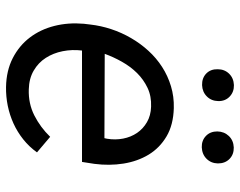

<svg xmlns="http://www.w3.org/2000/svg" viewBox="-98 -676 784 627"><g transform="rotate(90 293.5 -362.0)"><path d="M263.7 9.8Q210 8.8 169.2 -12.2Q128.4 -33.2 102.1 -67.9Q75.7 -102.5 64.2 -147.9Q52.7 -193.4 57.1 -244.1L59.6 -265.1Q63.5 -299.8 74.7 -333.7Q85.9 -367.7 103.8 -398.4Q121.6 -429.2 145.3 -455.1Q168.9 -481 198 -499.8Q227.1 -518.6 261 -528.8Q294.9 -539.1 332.5 -538.1Q387.2 -536.6 424.8 -514.4Q462.4 -492.2 484.4 -456.1Q506.3 -419.9 513.7 -373.8Q521 -327.6 514.6 -278.8L508.3 -238.3H144.5Q140.6 -206.1 146.7 -175.3Q152.8 -144.5 168.5 -120.1Q184.1 -95.7 210 -80.6Q235.8 -65.4 271.5 -64.5Q317.4 -63 356.2 -82.5Q395 -102.1 426.3 -134.3L477.1 -91.3Q459 -65.9 434.8 -46.6Q410.6 -27.3 382.8 -14.6Q355 -2 324.7 4.2Q294.4 10.3 263.7 9.8ZM328.1 -463.9Q293.9 -465.3 266.6 -452.4Q239.3 -439.5 218 -418Q196.8 -396.5 181.2 -368.7Q165.5 -340.8 155.3 -312.5L430.7 -311.5L432.6 -320.3Q437 -347.2 432.1 -372.6Q427.2 -397.9 413.6 -418Q399.9 -438 378.4 -450.4Q356.9 -462.9 328.1 -463.9ZM205.6 -681.2Q205.6 -703.6 220 -718.5Q234.4 -733.4 257.3 -734.4Q279.8 -734.9 294.9 -720.5Q310.1 -706.1 309.6 -683.1Q309.1 -660.6 294.4 -646Q279.8 -631.3 257.3 -630.4Q234.4 -629.9 219.7 -644Q205.1 -658.2 205.6 -681.2ZM408.7 -680.2Q409.2 -702.6 423.6 -717.8Q438 -732.9 460.9 -733.9Q483.9 -734.4 498.5 -720Q513.2 -705.6 513.2 -682.1Q512.7 -659.7 498 -645Q483.4 -630.4 460.4 -629.4Q438 -628.9 423.3 -643.1Q408.7 -657.2 408.7 -680.2Z"/></g></svg>

Font: TypoPRO Roboto Mono
Style: Italic
Weight: 400
Designer: Google
Version: Version 2.000986; 2015; ttfautohint (v1.3)